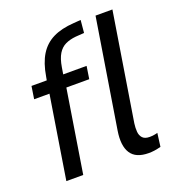

<svg xmlns="http://www.w3.org/2000/svg" viewBox="-131 -816 855 930"><g transform="rotate(-20 297.0 -350.5)"><path d="M56 0 124 -426H45L55 -491H161L129 -465L137 -509Q148 -576 174 -618Q200 -660 243.5 -681.5Q287 -703 350 -707L388 -710L382 -645L338 -642Q307 -639 284 -628Q261 -617 246 -592.5Q231 -568 224 -525L215 -470L197 -491H339L329 -426H211L143 0ZM478 9Q412 9 386.5 -30.5Q361 -70 373 -145L463 -705H550L461 -150Q458 -128 459.5 -108Q461 -88 472.5 -75.5Q484 -63 509 -63Q520 -63 532.5 -65Q545 -67 550 -69L541 0Q522 5 507.5 7Q493 9 478 9Z"/></g></svg>

Font: Nunito Sans 10pt Condensed Medium
Style: Italic
Weight: 500
Width: 3
Italic angle: -9°
Designer: Vernon Adams
Foundry: Vernon Adams
Version: Version 3.101;gftools[0.9.27]